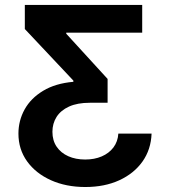

<svg xmlns="http://www.w3.org/2000/svg" viewBox="-20 -560 690 778"><path d="M325.7 197.8Q247.6 197.8 186.3 170.2Q125 142.6 89.8 93.8Q54.7 44.9 54.7 -18.6Q54.7 -71.3 79.8 -116.7Q105 -162.1 154.8 -192.1Q204.6 -222.2 277.3 -228.5V-233.4L80.6 -442.4V-540H556.2V-427.7H248.5V-423.3L416 -240.2V-143.6H344.2Q293.5 -143.6 259.8 -128.2Q226.1 -112.8 209.2 -86.2Q192.4 -59.6 192.4 -25.9Q192.4 9.3 209.5 34.4Q226.6 59.6 256.6 73Q286.6 86.4 325.2 86.4Q362.8 86.4 392.3 73.7Q421.9 61 439.7 37.4Q457.5 13.7 459.5 -18.6H594.2Q591.8 45.9 557.4 94.5Q522.9 143.1 463.4 170.4Q403.8 197.8 325.7 197.8Z"/></svg>

Font: V-Inter
Style: SemiBold-600
Weight: 600
Designer: Rasmus Andersson
Foundry: rsms
Version: Version 4.000;git-4146feb